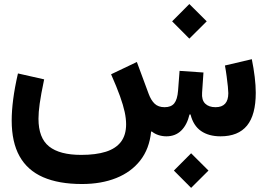

<svg xmlns="http://www.w3.org/2000/svg" viewBox="-20 -666 1302 938"><path d="M829.5 167.3 913.7 251.8 998.5 167.3 913.7 82.8ZM820.9 -561.8 905 -477.3 989.9 -561.8 905 -646.3ZM792.8 0Q836.5 0 865.1 -27.8Q893.7 -55.6 905.9 -106.7H910.8Q924.6 -51.9 962.2 -26Q999.8 0 1057.4 0Q1143.8 0 1186.7 -52.3Q1229.5 -104.7 1229.5 -212.8Q1229.5 -247.5 1224.4 -290Q1219.3 -332.5 1210.2 -376.8L1078.9 -346Q1083.7 -320.4 1087.3 -293Q1090.9 -265.6 1093.2 -243.5Q1095.4 -221.4 1095.4 -210.9Q1095.4 -142.3 1033 -142.3Q1000 -142.3 982.2 -160Q964.5 -177.7 967.3 -213.1L974 -311.8L857.3 -319.8L849.9 -223.2Q846.5 -179.7 831.2 -161Q816 -142.3 784.2 -142.3Q753.5 -142.3 735.6 -159.3Q717.8 -176.3 706.5 -206.9L648.6 -363.2L522.7 -303.1Q550.3 -240.7 566.2 -196.3Q582 -152 589.1 -119.2Q596.1 -86.4 596.1 -58.8Q596.1 -6.5 571.2 26.5Q546.2 59.6 497.4 75.2Q448.5 90.7 376.7 90.7Q271.5 90.7 219.8 49.5Q168 8.2 168 -85.9Q168 -117.1 173.9 -159.6Q179.7 -202.1 195.7 -278.3L67.7 -307.2Q51.7 -237.6 44.4 -180.8Q37.1 -124.1 37.1 -77.5Q37.1 28.7 75.6 97.4Q114 166.2 190.5 199.6Q267 233 380.2 233Q475 233 547.9 203.8Q620.9 174.6 665.3 117.8Q709.8 60.9 718.1 -22L721.1 -24.1Q735.6 -12.1 754.4 -6Q773.1 0 792.8 0Z"/></svg>

Font: Estedad VF
Style: Regular
Weight: 100
Designer: Amin Abedi
Version: Version 7.3